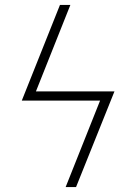

<svg xmlns="http://www.w3.org/2000/svg" viewBox="-20 -755 540 775"><path d="M287 0H245L384 -349H68L222 -735H264L125 -386H442Z"/></svg>

Font: Iosevka SS04 Extralight
Style: Italic
Weight: 200
Italic angle: -9°
Monospace: yes
Designer: Belleve Invis
Foundry: Belleve Invis
Version: Version 19.0.0; ttfautohint (v1.8.4)